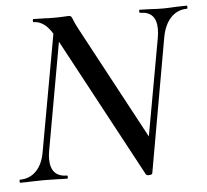

<svg xmlns="http://www.w3.org/2000/svg" viewBox="-48 -676 800 741"><g transform="rotate(-5 352.0 -305.5)"><path d="M108 -613Q105 -613 105 -619Q105 -625 108 -625L150 -624Q164 -623 188 -623Q209 -623 224 -624Q239 -625 245 -625Q251 -625 254 -621.5Q257 -618 261 -607Q266 -594 277 -573L519 -122L513 8Q512 14 498 14Q491 14 488 10L191 -543Q170 -582 150 -597.5Q130 -613 108 -613ZM3 -12Q40 -12 65.5 -38Q91 -64 99 -113L187 -602L211 -600L124 -113Q121 -97 121 -82Q121 -12 185 -12Q187 -12 187 -6Q187 0 185 0Q161 0 148 -1L94 -2L45 -1Q30 0 3 0Q0 0 0 -6Q0 -12 3 -12ZM496 -45 580 -512Q583 -530 583 -545Q583 -613 520 -613Q517 -613 517 -619Q517 -625 520 -625L555 -624Q587 -622 610 -622Q627 -622 661 -624L702 -625Q704 -625 704 -619Q704 -613 702 -613Q665 -613 639.5 -586.5Q614 -560 605 -512L513 8Z"/></g></svg>

Font: Cormorant Infant SemiBold
Style: Italic
Weight: 600
Italic angle: -10°
Designer: Christian Thalmann (Catharsis Fonts)
Foundry: Catharsis Fonts
Version: Version 4.000